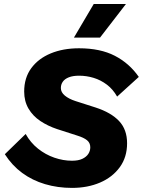

<svg xmlns="http://www.w3.org/2000/svg" viewBox="-20 -906 697 937"><path d="M331.6 11Q261.8 11 199.9 -7.3Q138 -25.6 88.4 -62Q38.8 -98.4 3.6 -153.4L105.2 -252.2Q128.8 -209.8 165.4 -180.6Q202 -151.4 245.2 -136.5Q288.4 -121.6 331.4 -121.6Q362.4 -121.6 381.9 -130.9Q401.4 -140.2 411 -155Q420.6 -169.8 420.6 -187.2Q420.6 -208.6 404.9 -221.5Q389.2 -234.4 356.8 -244.4L258.2 -276.2Q213.2 -291.2 176.8 -315.5Q140.4 -339.8 119.2 -375.8Q98 -411.8 98 -459.2Q98 -526.2 132.6 -573.3Q167.2 -620.4 227.6 -645.4Q288 -670.4 365.8 -670.4Q469.4 -670.4 540.4 -633.7Q611.4 -597 657.4 -530.6L551.6 -434.6Q531.4 -470.4 501.6 -492.9Q471.8 -515.4 437 -526Q402.2 -536.6 365.6 -536.6Q336 -536.6 316.1 -528.8Q296.2 -521 286.6 -507.4Q277 -493.8 277 -476.4Q277 -455.6 296.4 -439.5Q315.8 -423.4 348.4 -412.8L447 -381.2Q522.4 -356.6 561.3 -315.1Q600.2 -273.6 600.2 -206.8Q600.2 -138.8 564.4 -89.8Q528.6 -40.8 468 -14.9Q407.4 11 331.6 11ZM437.4 -886.4H594.6L468.2 -722.6H340.8Z"/></svg>

Font: Work Sans
Style: Italic
Weight: 400
Italic angle: -13°
Designer: Wei Huang
Foundry: Wei Huang
Version: Version 2.012